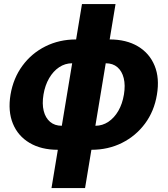

<svg xmlns="http://www.w3.org/2000/svg" viewBox="-20 -748 848 972"><path d="M272.5 10.3Q188.5 10.3 129.6 -24.7Q70.8 -59.6 45.2 -122.3Q19.5 -185.1 33.2 -268.6Q47.4 -352.5 93.8 -415.5Q140.1 -478.5 210.2 -513.4Q280.3 -548.3 364.7 -548.3H535.2Q619.6 -548.3 678.2 -513.4Q736.8 -478.5 762.7 -415.5Q788.6 -352.5 774.4 -268.6Q760.7 -185.1 714.1 -122.3Q667.5 -59.6 597.7 -24.7Q527.8 10.3 442.9 10.3ZM292.5 -111.3H462.9Q498.5 -111.3 528.6 -131.3Q558.6 -151.4 579.1 -186.8Q599.6 -222.2 607.4 -269.5Q615.2 -316.4 606.4 -352.1Q597.7 -387.7 574.5 -407.7Q551.3 -427.7 515.1 -427.7H345.2Q309.6 -427.7 279.5 -407.7Q249.5 -387.7 228.8 -352.1Q208 -316.4 200.2 -269.5Q192.4 -222.2 201.2 -186.8Q210 -151.4 233.4 -131.3Q256.8 -111.3 292.5 -111.3ZM240.7 204.1 395 -727.5H564.9L410.6 204.1Z"/></svg>

Font: Inter 17pt ExtraBold
Style: Italic
Weight: 800
Italic angle: -9.3988°
Version: Version 4.001;git-66647c0bb